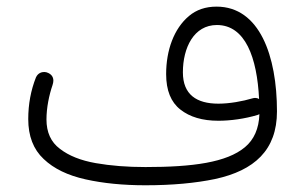

<svg xmlns="http://www.w3.org/2000/svg" viewBox="-20 -530 908 571"><path d="M64 -175.8C64 -125.5 79.1 -85.9 109.9 -57.1C140.1 -28.3 181.6 -8.3 234.4 3.4C286.6 15.1 346.2 21 412.6 21C492.2 21 561 14.6 619.6 2.4C736.3 -22.9 803.7 -83.5 803.7 -198.7C803.7 -363.8 752 -510.3 624 -510.3C591.3 -510.3 564 -501 542 -482.4C497.1 -444.8 474.1 -380.4 474.1 -309.6C474.1 -261.2 488.3 -226.1 516.6 -204.1C544.4 -182.1 582 -170.9 629.4 -170.9C666 -170.9 708 -176.8 745.6 -188C747.6 -188.5 749.5 -189.5 751.5 -190.4C750 -147.5 735.4 -114.7 708.5 -92.3C654.3 -46.9 553.7 -33.2 412.6 -33.2C358.4 -33.2 309.1 -37.1 264.6 -44.9C220.2 -52.7 184.6 -66.9 158.2 -87.4C131.3 -107.4 118.2 -136.7 118.2 -174.8C118.2 -209.5 126 -247.1 136.2 -276.9C137.7 -281.7 138.7 -286.1 138.7 -290C138.7 -300.3 133.8 -308.1 123.5 -313C119.6 -314.9 115.7 -315.9 111.8 -315.9C105.5 -315.9 93.3 -314 86.9 -299.8C71.8 -261.7 64 -220.2 64 -175.8ZM523.9 -314.9C523.9 -388.2 556.6 -455.6 625 -455.6C709.5 -455.6 744.6 -358.9 750.5 -235.4C746.6 -237.8 742.7 -238.8 738.8 -238.8C736.3 -238.8 734.4 -238.3 731.9 -237.8C700.7 -228.5 662.1 -221.7 629.4 -221.7C564.9 -221.7 523.9 -248.5 523.9 -314.9Z"/></svg>

Font: Mikhak Light
Style: Regular
Weight: 300
Designer: Amin Abedi
Version: Version 3.2